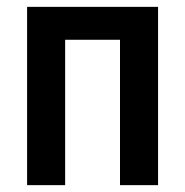

<svg xmlns="http://www.w3.org/2000/svg" viewBox="-20 -540 540 560"><path d="M59 0V-520H441V0H330V-424H170V0Z"/></svg>

Font: Iosevka Custom
Style: Bold
Weight: 700
Monospace: yes
Designer: Belleve Invis
Foundry: Belleve Invis
Version: Version 30.3.3; ttfautohint (v1.8.3)